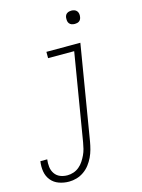

<svg xmlns="http://www.w3.org/2000/svg" viewBox="-168 -786 804 1087"><g transform="rotate(-15 234.0 -243.0)"><path d="M99 223Q68 223 40 213Q12 203 -6 181Q-24 159 -29 129.5Q-34 100 -29 69H11Q8 91 10.5 113Q13 135 25 152.5Q37 170 56.5 178Q76 186 99 186Q117 186 135 180Q153 174 168 161.5Q183 149 193.5 133Q204 117 212 100Q220 83 224.5 65Q229 47 232 29L317 -483H164V-520H363L271 35Q267 58 261 80Q255 102 245 123Q235 144 220.5 163Q206 182 186 196Q166 210 143.5 216.5Q121 223 99 223ZM361 -631Q351 -631 342.5 -634Q334 -637 328.5 -644Q323 -651 322 -660.5Q321 -670 322 -680Q323 -686 326 -692Q329 -698 335 -702Q341 -706 347.5 -707.5Q354 -709 360 -709Q370 -709 378.5 -706Q387 -703 392.5 -696Q398 -689 399.5 -679.5Q401 -670 399 -660Q398 -654 395 -648Q392 -642 386.5 -638Q381 -634 374 -632.5Q367 -631 361 -631Z"/></g></svg>

Font: Iosevka Curly Slab Extralight
Style: Italic
Weight: 200
Italic angle: -9°
Monospace: yes
Designer: Belleve Invis
Foundry: Belleve Invis
Version: Version 22.1.2; ttfautohint (v1.8.4)